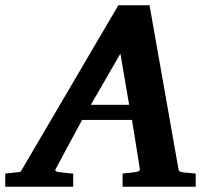

<svg xmlns="http://www.w3.org/2000/svg" viewBox="-73 -707 808 727"><path d="M382.8 -503.9 271 -310.1H416ZM391.1 0V-49.8Q398.9 -50.8 407 -51.5Q415 -52.2 421.9 -53.2Q429.7 -54.2 437 -55.2Q446.8 -56.2 452.1 -58.6Q457.5 -61 456.1 -69.8L426.8 -252.9H237.8L139.2 -69.8Q134.3 -62.5 138.2 -59.3Q142.1 -56.2 151.9 -55.2Q159.7 -54.2 168.5 -53.2Q175.8 -52.2 185.1 -51.5Q194.3 -50.8 204.1 -49.8V0H-53.2V-49.8L4.9 -56.2L375 -687H493.2L602.1 -70.8Q603.5 -61 607.2 -58.3Q610.8 -55.7 622.1 -54.2Q628.9 -53.7 636.7 -52.7Q643.6 -51.8 651.6 -51.3Q659.7 -50.8 668 -49.8V0Z"/></svg>

Font: Charis SIL
Style: Bold Italic
Weight: 700
Italic angle: -11°
Foundry: SIL International
Version: Version 4.112